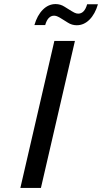

<svg xmlns="http://www.w3.org/2000/svg" viewBox="-20 -923 501 943"><path d="M80 0 247 -722H348L181 0ZM149 -800Q163 -848 190.5 -875.5Q218 -903 253 -903Q277 -903 297 -890L313 -880Q335 -866 345 -861Q355 -856 364 -856Q395 -856 408 -902H461Q447 -854 419.5 -826.5Q392 -799 357 -799Q333 -799 313 -812L297 -822Q275 -836 265 -841Q255 -846 246 -846Q215 -846 202 -800Z"/></svg>

Font: Perun
Style: Italic
Weight: 400
Italic angle: -12°
Foundry: Copyright (c) Stefan Peev, Context Ltd, 2016
Version: Version 1.027